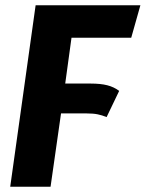

<svg xmlns="http://www.w3.org/2000/svg" viewBox="-20 -713 556 733"><path d="M253 -569 229 -394H326Q364 -394 389.5 -387.5Q415 -381 435 -366L387 -266Q370 -273 353 -276.5Q336 -280 310 -280H213L173 0H19L116 -693H516L481 -569Z"/></svg>

Font: Fira Sans Condensed
Style: Bold Italic
Weight: 700
Width: 3
Italic angle: -8°
Designer: Carrois Corporate & Edenspiekermann AG
Foundry: Carrois Corporate GbR & Edenspiekermann AG
Version: Version 4.203